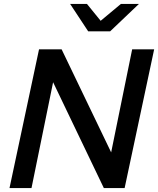

<svg xmlns="http://www.w3.org/2000/svg" viewBox="-20 -949 798 969"><path d="M177 -700H291L541 -180L647 -700H758L609 0H504L248 -534L139 0H28ZM419 -929 488 -844 590 -929H681L536 -791H425L334 -929Z"/></svg>

Font: Red Hat Text Medium
Style: Italic
Weight: 500
Italic angle: -12°
Designer: Pentagram / MCKL
Foundry: Pentagram / MCKL
Version: Version 1.003; Red Hat Text Medium Italic